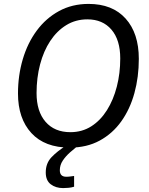

<svg xmlns="http://www.w3.org/2000/svg" viewBox="-20 -745 761 982"><path d="M337 10Q209 10 140.5 -64.5Q72 -139 72 -267Q72 -359 96.5 -442Q121 -525 168 -588.5Q215 -652 282 -688.5Q349 -725 433 -725Q555 -725 622.5 -650Q690 -575 690 -444Q690 -351 667.5 -269Q645 -187 600.5 -124.5Q556 -62 490 -26Q424 10 337 10ZM340 -69Q400 -69 447 -99Q494 -129 527 -181.5Q560 -234 577.5 -302Q595 -370 595 -446Q595 -541 550 -593.5Q505 -646 427 -646Q367 -646 319 -616.5Q271 -587 237 -535.5Q203 -484 185 -415.5Q167 -347 167 -269Q167 -175 213 -122Q259 -69 340 -69ZM303 217Q265 217 239.5 197.5Q214 178 214 137Q214 90 243.5 59Q273 28 318 0H379Q360 15 338 34.5Q316 54 301 76.5Q286 99 286 126Q286 159 319 159Q330 159 340 157.5Q350 156 359 155V210Q346 214 331.5 215.5Q317 217 303 217Z"/></svg>

Font: Noto Sans
Style: Italic
Weight: 400
Italic angle: -12°
Designer: Monotype Design Team
Foundry: Monotype Imaging Inc.
Version: Version 2.013; ttfautohint (v1.8.4.7-5d5b)